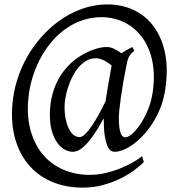

<svg xmlns="http://www.w3.org/2000/svg" viewBox="-20 -671 818 874"><path d="M566.9 -411.1 565.9 -410.2Q562.5 -403.3 560.1 -394Q557.6 -384.8 555.2 -371.1Q547.9 -335.9 541.5 -299.1Q535.2 -262.2 530.5 -229.5Q525.9 -196.8 523.4 -171.9Q521 -147 521 -136.2Q521 -108.4 523.4 -90.8Q525.9 -73.2 530 -63.2Q534.2 -53.2 539.6 -49.6Q544.9 -45.9 550.8 -45.9Q563 -45.9 581.8 -62Q600.6 -78.1 619.1 -106Q637.7 -133.8 653.1 -170.7Q668.5 -207.5 674.8 -249Q683.1 -304.2 679.2 -351.1Q675.3 -397.9 661.4 -436Q647.5 -474.1 625.2 -503.4Q603 -532.7 574.5 -552.5Q545.9 -572.3 512.5 -582.5Q479 -592.8 442.9 -592.8Q397.5 -592.8 357.2 -579.3Q316.9 -565.9 282.2 -542Q247.6 -518.1 219 -485.4Q190.4 -452.6 168.7 -414.1Q147 -375.5 132.6 -332.8Q118.2 -290 111.8 -246.1Q99.6 -157.2 116.5 -88.4Q133.3 -19.5 171.6 28.1Q210 75.7 266.1 100.3Q322.3 125 388.2 125Q424.8 125 460.9 116.5Q497.1 107.9 528.8 95Q560.5 82 585.9 67.4Q611.3 52.7 627 40L634.8 66.9Q616.2 85.4 588.1 106Q560.1 126.5 524.4 143.6Q488.8 160.6 446.5 171.9Q404.3 183.1 356.9 183.1Q275.9 183.1 211.4 154.3Q147 125.5 104.5 72Q62 18.6 44.4 -57.4Q26.9 -133.3 40 -227.1Q47.9 -281.7 67.6 -334.7Q87.4 -387.7 117.2 -434.6Q147 -481.4 185.8 -521.2Q224.6 -561 269.5 -589.8Q314.5 -618.7 365 -634.8Q415.5 -650.9 469.2 -650.9Q534.2 -650.9 588.4 -625.5Q642.6 -600.1 679.2 -551Q715.8 -502 731 -430.7Q746.1 -359.4 732.9 -268.1Q727.1 -225.6 713.1 -188Q699.2 -150.4 679.7 -118.4Q660.2 -86.4 637.2 -60.8Q614.3 -35.2 590.3 -17.1Q566.4 1 543.2 10.5Q520 20 501 20Q492.2 20 483.6 13.9Q475.1 7.8 468 -9Q460.9 -25.9 456.5 -55.4Q452.1 -85 452.1 -132.3Q439.9 -110.4 423.8 -83.7Q407.7 -57.1 389.4 -33.9Q371.1 -10.7 351.3 4.6Q331.5 20 311 20Q294.4 20 276.1 10.7Q257.8 1.5 242.4 -18.8Q227.1 -39.1 217 -71Q207 -103 207 -148.9Q207 -187.5 214.6 -224.4Q222.2 -261.2 238 -294.9Q253.9 -328.6 278.6 -358.2Q303.2 -387.7 337.9 -411.1Q351.1 -419.9 366.7 -428.2Q382.3 -436.5 399.2 -442.9Q416 -449.2 432.6 -453.1Q449.2 -457 464.8 -457Q484.4 -457 501.5 -447.8Q518.6 -438.5 533.2 -428.7Q544.4 -436.5 556.9 -443.6Q569.3 -450.7 582 -457L591.8 -439.9Q582 -432.1 576.2 -426Q570.3 -419.9 566.4 -411.1ZM460.4 -209.5Q463.9 -231.9 467.8 -256.3Q471.7 -280.8 475.8 -303.2Q480 -325.7 483.2 -344.2Q486.3 -362.8 488.3 -373Q481 -378.9 472.9 -384.5Q464.8 -390.1 455.6 -395Q446.3 -399.9 436.3 -402.8Q426.3 -405.8 415 -405.8Q392.6 -405.8 373.5 -394.8Q354.5 -383.8 338.9 -365.7Q323.2 -347.7 311 -324.5Q298.8 -301.3 290.8 -276.6Q282.7 -252 278.3 -228Q273.9 -204.1 273.9 -185.1Q273.9 -153.3 279.3 -127.9Q284.7 -102.5 293.7 -84.5Q302.7 -66.4 315.2 -56.6Q327.6 -46.9 341.8 -46.9Q354 -46.9 368.9 -61.8Q383.8 -76.7 399.4 -100.1Q415 -123.5 430.9 -152.3Q446.8 -181.2 460.4 -209.5Z"/></svg>

Font: Gentium Plus Cyr
Style: Italic
Weight: 400
Italic angle: -8°
Designer: J. Victor Gaultney, Annie Olsen, Iska Routamaa, Becca Hirsbrunner
Foundry: SIL International
Version: Version 5.000